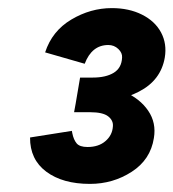

<svg xmlns="http://www.w3.org/2000/svg" viewBox="-20 -827 428 474"><path d="M54.2 -487.6 157.4 -503.9 158.5 -498.1Q161.7 -482.1 169.2 -473.1Q176.7 -464.1 196.1 -464.1Q223.6 -464.1 240.4 -478.7Q257.3 -493.2 258.7 -514.9Q260.1 -529.6 247 -539.8Q233.9 -550 202.2 -550H162.9L175.3 -617.7H202Q247.4 -617.7 286.5 -600.6Q325.6 -583.5 345.9 -553.6Q366.2 -523.8 359.9 -486.2Q351.6 -432.9 305.3 -403Q259 -373 202 -373Q134.7 -373 94.2 -403.2Q53.8 -433.3 54.2 -487.6ZM177.7 -635.5H209.1Q241.4 -635.5 260.9 -647.4Q280.3 -659.4 281.4 -684.9Q282.3 -696.3 272.1 -706.1Q261.8 -715.9 247.4 -715.9Q206.7 -715.9 189.1 -669.6L91.4 -697.7Q108.6 -750.5 156 -778.7Q203.5 -807 256.1 -807Q298.4 -807 330.5 -790.9Q362.6 -774.8 377.6 -746.9Q392.5 -718.9 386.8 -684.8Q377.1 -628.7 323.2 -600.9Q269.3 -573.2 201.9 -573.2H167.1Z"/></svg>

Font: Oak Sans Light Italic
Style: Regular
Weight: 400
Italic angle: -9.5°
Foundry: Erik Kennedy, Walven
Version: Version 1.000;Glyphs 3.1.2 (3151)